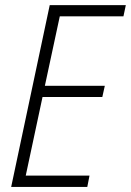

<svg xmlns="http://www.w3.org/2000/svg" viewBox="-20 -734 514 754"><path d="M23.9 0 175.3 -713.9H474.1L464.8 -669.9H214.8L156.2 -397H391.6L381.8 -353H147L81.1 -44.4H331.5L322.8 0Z"/></svg>

Font: Open Sans SemiCondensed Light
Style: Italic
Weight: 300
Width: 4
Italic angle: -12°
Designer: Monotype Design Team
Foundry: Monotype Imaging Inc.
Version: Version 3.000